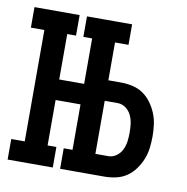

<svg xmlns="http://www.w3.org/2000/svg" viewBox="-65 -583 629 645"><g transform="rotate(10 250.0 -260.0)"><path d="M181 -450V-520H335V-450ZM2 0V-70H48V-450H2V-520H156V-450H126V-295H250V-225H126V-70H156V0ZM181 0V-70H335V0ZM211 0V-520H289V-321H333Q352 -321 372 -316.5Q392 -312 408 -301Q424 -290 436 -273.5Q448 -257 455.5 -238.5Q463 -220 465.5 -200Q468 -180 468 -161Q468 -141 465.5 -121Q463 -101 455.5 -82.5Q448 -64 436 -47.5Q424 -31 408 -20Q392 -9 372 -4.5Q352 0 333 0ZM289 -70H333Q348 -70 360.5 -79Q373 -88 379.5 -101.5Q386 -115 388 -130Q390 -145 390 -161Q390 -176 388 -191Q386 -206 379.5 -219.5Q373 -233 360.5 -242Q348 -251 333 -251H289Z"/></g></svg>

Font: Iosevka Slab
Style: Regular
Weight: 400
Monospace: yes
Designer: Belleve Invis
Foundry: Belleve Invis
Version: Version 11.2.4; ttfautohint (v1.8.3)